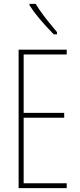

<svg xmlns="http://www.w3.org/2000/svg" viewBox="-20 -970 410 990"><path d="M76 0V-714H324V-689H102V-388H311V-363H102V-25H324V0ZM261 -820Q260 -822 274 -804V-793H257Q170 -882 132 -943V-950H164Q195 -898 261 -820Z"/></svg>

Font: Noto Sans Display Thin Cond
Style: Regular
Weight: 250
Width: 3
Designer: Monotype Design team
Foundry: Monotype Imaging Inc.
Version: Version 1.000